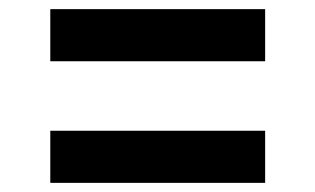

<svg xmlns="http://www.w3.org/2000/svg" viewBox="-20 -560 690 420"><path d="M90 -426V-540H560V-426ZM90 -160V-274H560V-160Z"/></svg>

Font: Martian Mono SemiCondensed Medium
Style: Regular
Weight: 500
Width: 4
Designer: Roman Shamin
Foundry: Evil Martians
Version: Version 1.000